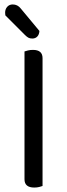

<svg xmlns="http://www.w3.org/2000/svg" viewBox="-20 -837 302 862"><path d="M171 -2Q166 0 156 2.5Q146 5 134 5Q90 5 90 -32V-606Q95 -608 105.5 -610.5Q116 -613 128 -613Q171 -613 171 -576ZM4 -768Q3 -773 3 -780Q3 -796 12.5 -806.5Q22 -817 37 -817Q59 -817 73 -799L157 -698Q156 -682 147.5 -673Q139 -664 125 -664Q114 -664 107 -668Q100 -672 92 -680Z"/></svg>

Font: Baloo Thambi 2
Style: Regular
Weight: 400
Designer: Aadarsh Rajan and Ek Type
Foundry: Ek Type
Version: Version 1.640;hotconv 1.0.111;makeotfexe 2.5.65597; ttfautoh